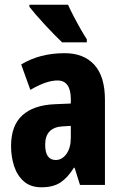

<svg xmlns="http://www.w3.org/2000/svg" viewBox="-20 -786 518 816"><path d="M255 -560Q336 -560 381 -510.5Q426 -461 426 -362V0H320L297 -73H294Q268 -31 237 -10.5Q206 10 156 10Q110 10 81.5 -15Q53 -40 40 -80Q27 -120 27 -165Q27 -252 74.5 -295.5Q122 -339 211 -343L281 -346V-364Q281 -444 224 -444Q177 -444 109 -404L70 -512Q149 -560 255 -560ZM247 -249Q172 -245 172 -171Q172 -106 217 -106Q244 -106 262.5 -132Q281 -158 281 -201V-251ZM269 -766Q278 -746 293 -717Q308 -688 323.5 -661Q339 -634 349 -619V-606H244Q232 -617 212.5 -637Q193 -657 172 -679.5Q151 -702 133 -723Q115 -744 105 -757V-766Z"/></svg>

Font: Noto Sans Thai ExtCond ExtBd
Style: Regular
Weight: 800
Width: 2
Designer: Monotype Design Team
Foundry: Monotype Imaging Inc.
Version: Version 2.002; ttfautohint (v1.8.4.7-5d5b)